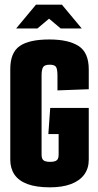

<svg xmlns="http://www.w3.org/2000/svg" viewBox="-20 -795 421 822"><path d="M194 7Q135 7 97.5 -7Q60 -21 42 -47.5Q24 -74 24 -111V-499Q24 -570 64.5 -598Q105 -626 191 -626Q273 -626 316.5 -598Q360 -570 360 -498V-413L226 -408V-471Q226 -500 219.5 -509Q213 -518 193 -518Q171 -518 164.5 -507.5Q158 -497 158 -472V-132Q158 -121 161.5 -114.5Q165 -108 173 -105Q181 -102 195 -102Q208 -102 216 -105Q224 -108 227.5 -114.5Q231 -121 231 -132V-221H187L195 -333H360V-111Q360 -74 340.5 -47.5Q321 -21 284 -7Q247 7 194 7ZM49 -673 134 -775H245L330 -673H240L190 -715L140 -673Z"/></svg>

Font: Smooch Sans Thin ExtraBold
Style: Regular
Weight: 800
Version: Version 1.010